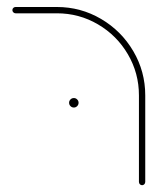

<svg xmlns="http://www.w3.org/2000/svg" viewBox="-20 -539 493 563"><path d="M396.7 4.1Q393 4.1 390.2 1.3Q387.4 -1.5 387.4 -5.6V-259.3Q387.4 -324.4 355 -379.8Q322.6 -435.2 267.2 -467.6Q211.9 -500 146.7 -500H25.6Q21.9 -500 19.1 -502.8Q16.3 -505.6 16.3 -509.3Q16.3 -513.3 19.1 -515.9Q21.9 -518.5 25.6 -518.5H146.7Q216.7 -518.5 276.3 -483.5Q335.9 -448.5 370.9 -388.9Q405.9 -329.3 405.9 -259.3V-5.6Q405.9 -1.5 403.1 1.3Q400.4 4.1 396.7 4.1ZM182.6 -237.8Q182.6 -243.3 186.7 -247.4Q190.7 -251.5 196.7 -251.5Q202.2 -251.5 206.3 -247.4Q210.4 -243.3 210.4 -237.8Q210.4 -231.9 206.3 -227.8Q202.2 -223.7 196.7 -223.7Q190.7 -223.7 186.7 -227.8Q182.6 -231.9 182.6 -237.8Z"/></svg>

Font: 26F Galaxy Hebrew Hairline
Style: Regular
Weight: 50
Designer: C₂₉H₂₅N₃O₅
Version: Version 1.000